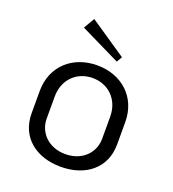

<svg xmlns="http://www.w3.org/2000/svg" viewBox="-135 -830 853 949"><g transform="rotate(20 291.5 -355.5)"><path d="M165 -669.2 375 -566.7 391.7 -595.8 198.3 -726.7ZM291.7 -516.7C163.3 -516.7 66.7 -431.7 66.7 -300V-183.3C66.7 -55.8 163.3 16.7 291.7 16.7C420 16.7 516.7 -55.8 516.7 -183.3V-300C516.7 -431.7 420 -516.7 291.7 -516.7ZM291.7 -450C375.8 -450 437.5 -388.3 437.5 -300V-183.3C437.5 -111.7 381.7 -50 291.7 -50C201.7 -50 145.8 -111.7 145.8 -183.3V-300C145.8 -388.3 207.5 -450 291.7 -450Z"/></g></svg>

Font: BoonHome
Style: Book
Weight: 400
Designer: Sungsit Sawaiwan
Foundry: Sungsit Sawaiwan
Version: Version 0.2